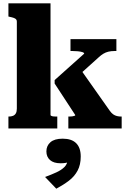

<svg xmlns="http://www.w3.org/2000/svg" viewBox="-20 -778 775 1163"><path d="M717 0H394V-72H399Q408 -72 416.5 -73Q425 -74 430.5 -76Q436 -78 436 -81L311 -272V-293L490 -453Q490 -459 478.5 -462.5Q467 -466 451 -467.5Q435 -469 419 -469H407V-541H685V-469H674Q653 -469 636.5 -465Q620 -461 606 -452.5Q592 -444 578 -431L406 -276L456 -375L645 -107Q655 -93 665.5 -85.5Q676 -78 688.5 -75Q701 -72 714 -72H717ZM286 -758V-81Q286 -78 292 -75.5Q298 -73 307 -72.5Q316 -72 323 -72H327V0H31V-72H33Q48 -72 59 -76.5Q70 -81 76 -91.5Q82 -102 82 -120V-647Q82 -656 77.5 -661Q73 -666 63.5 -669.5Q54 -673 39 -676L31 -678V-758ZM321 365 253 294Q291 280 321.5 266Q352 252 370.5 233.5Q389 215 390 187L406 199Q394 206 379 208.5Q364 211 347 211Q305 211 283 191.5Q261 172 261 139Q261 105 285.5 83.5Q310 62 360 62Q414 62 441.5 89.5Q469 117 469 170Q469 220 450 255.5Q431 291 397.5 316.5Q364 342 321 365Z"/></svg>

Font: Roboto Serif 20pt ExtraBold
Style: Regular
Weight: 800
Version: Version 1.008